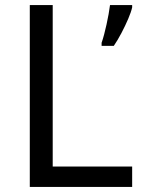

<svg xmlns="http://www.w3.org/2000/svg" viewBox="-20 -734 564 754"><path d="M97 0V-714H187V-80H499V0ZM499 -705Q495 -687 483.5 -660Q472 -633 457 -604.5Q442 -576 427 -554H379V-566Q384 -580 389 -599Q394 -618 398.5 -638.5Q403 -659 406.5 -678.5Q410 -698 412 -714H499Z"/></svg>

Font: Noto Sans Lao Looped
Style: Regular
Weight: 400
Designer: Mark Frömberg, Ben Mitchell
Foundry: The Fontpad Ltd
Version: Version 1.001